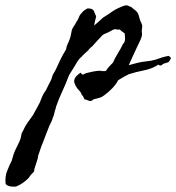

<svg xmlns="http://www.w3.org/2000/svg" viewBox="-221 -359 664 724"><path d="M264.6 -113.3Q281.2 -118.2 297.9 -122.1Q314.5 -126 332 -127.9Q347.7 -128.9 364.3 -133.8Q371.1 -135.7 377.9 -138.2Q384.8 -140.6 390.6 -142.6Q397.5 -144.5 403.8 -146Q410.2 -147.5 415 -148.4Q422.9 -142.6 422.4 -142.1Q421.9 -141.6 423.8 -139.6L416 -126Q412.1 -123 406.7 -122.1Q401.4 -121.1 396.5 -119.1Q392.6 -117.2 390.6 -115.2Q388.7 -113.3 386.7 -112.3Q382.8 -111.3 380.4 -112.8Q377.9 -114.3 376 -115.2Q352.5 -99.6 322.3 -93.8Q292 -87.9 264.6 -79.1Q254.9 -74.2 245.1 -68.8Q235.4 -63.5 224.6 -56.6Q216.8 -41 202.6 -26.4Q188.5 -11.7 173.8 -1Q170.9 1 167.5 3.4Q164.1 5.9 162.1 6.8Q155.3 9.8 147 11.7Q138.7 13.7 131.8 15.6Q129.9 17.6 127 19.5Q124 21.5 122.1 21.5Q116.2 22.5 110.4 19.5Q104.5 16.6 97.7 15.6Q92.8 5.9 91.8 3.4Q90.8 1 87.9 0Q85 -10.7 76.7 -18.6Q68.4 -26.4 63.5 -37.1Q61.5 -41 60.1 -45.4Q58.6 -49.8 58.6 -53.7Q59.6 -64.5 67.4 -72.3Q75.2 -80.1 83 -85Q88.9 -76.2 93.3 -78.1Q97.7 -80.1 100.6 -82Q105.5 -84 108.9 -84.5Q112.3 -85 115.2 -85.9Q123 -87.9 130.9 -89.4Q138.7 -90.8 146.5 -91.8Q156.2 -92.8 163.1 -91.3Q169.9 -89.8 178.7 -91.8Q183.6 -100.6 190.9 -108.4Q198.2 -116.2 205.1 -123Q210 -134.8 217.8 -148.4Q225.6 -162.1 233.4 -174.8L242.2 -192.4Q244.1 -194.3 245.6 -196.3Q247.1 -198.2 249 -202.1Q251 -210 250.5 -217.3Q250 -224.6 249 -233.4Q240.2 -238.3 230.5 -248Q224.6 -246.1 219.2 -248Q213.9 -250 208 -248Q205.1 -247.1 202.1 -245.1Q199.2 -243.2 195.3 -241.2Q186.5 -236.3 176.3 -232.4Q166 -228.5 160.2 -220.7Q149.4 -210 142.6 -202.1Q135.7 -194.3 127.9 -185.5Q118.2 -177.7 115.7 -174.3Q113.3 -170.9 111.3 -168.9Q105.5 -163.1 99.6 -158.2Q93.8 -153.3 88.9 -147.5Q86.9 -144.5 83.5 -142.1Q80.1 -139.6 78.1 -136.7Q72.3 -129.9 67.9 -122.1Q63.5 -114.3 58.6 -106.4Q53.7 -98.6 48.8 -90.8Q43.9 -83 39.1 -75.2Q28.3 -44.9 14.6 -16.1Q1 12.7 -9.8 43.9Q-11.7 54.7 -12.7 55.2Q-13.7 55.7 -13.7 57.6Q-15.6 65.4 -17.1 71.8Q-18.6 78.1 -21.5 84Q-23.4 91.8 -27.3 100.1Q-31.2 108.4 -35.2 116.2Q-41 129.9 -46.9 146Q-52.7 162.1 -58.6 176.8Q-63.5 187.5 -66.9 198.2Q-70.3 209 -74.2 219.7Q-77.1 225.6 -77.6 231.4Q-78.1 237.3 -80.1 243.2Q-83 253.9 -87.4 265.6Q-91.8 277.3 -92.8 288.1Q-107.4 301.8 -112.3 311.5Q-123 322.3 -134.8 330.6Q-146.5 338.9 -161.1 344.7Q-166 344.7 -172.4 344.7Q-178.7 344.7 -184.6 343.3Q-190.4 341.8 -195.3 338.9Q-200.2 335.9 -200.2 330.1Q-201.2 321.3 -199.7 307.6Q-198.2 293.9 -193.4 284.2Q-189.5 273.4 -185.1 263.7Q-180.7 253.9 -176.8 247.1Q-170.9 222.7 -162.1 204.1Q-157.2 193.4 -152.3 184.1Q-147.5 174.8 -143.6 164.1Q-141.6 157.2 -140.6 149.4Q-139.6 141.6 -134.8 135.7Q-127.9 119.1 -117.7 104.5Q-107.4 89.8 -96.7 75.2Q-91.8 67.4 -87.9 59.1Q-84 50.8 -79.1 43Q-70.3 28.3 -64.5 11.7Q-58.6 -4.9 -47.9 -18.6Q-43 -29.3 -38.1 -38.6Q-33.2 -47.9 -28.3 -57.6Q-26.4 -62.5 -24.9 -67.9Q-23.4 -73.2 -21.5 -78.1Q-15.6 -86.9 -10.7 -96.7Q-2 -116.2 7.3 -135.3Q16.6 -154.3 28.3 -172.9Q29.3 -183.6 33.7 -192.4Q38.1 -201.2 42 -211.9Q44.9 -219.7 46.4 -228.5Q47.9 -237.3 49.8 -245.1Q51.8 -252 56.6 -258.8Q61.5 -265.6 65.4 -273.4Q67.4 -276.4 69.3 -279.8Q71.3 -283.2 73.2 -286.1Q76.2 -292 77.6 -296.4Q79.1 -300.8 83 -305.7Q93.8 -318.4 98.1 -320.8Q102.5 -323.2 108.4 -327.1Q127.9 -328.1 132.8 -317.9Q137.7 -307.6 141.6 -296.9Q139.6 -289.1 137.7 -281.2Q135.7 -273.4 133.8 -262.7Q141.6 -269.5 150.9 -277.3Q160.2 -285.2 168 -293Q184.6 -302.7 200.2 -314Q215.8 -325.2 235.4 -333Q240.2 -335 245.6 -336.9Q251 -338.9 255.9 -338.9Q260.7 -338.9 264.2 -336.4Q267.6 -334 273.4 -333Q278.3 -328.1 284.7 -323.7Q291 -319.3 295.9 -313.5Q299.8 -308.6 301.8 -301.8Q303.7 -294.9 305.7 -288.1Q307.6 -281.2 311 -274.4Q314.5 -267.6 315.4 -261.7Q315.4 -256.8 314.5 -252Q313.5 -247.1 313.5 -242.2Q313.5 -239.3 314 -236.3Q314.5 -233.4 314.5 -228.5Q313.5 -217.8 306.6 -204.1Q299.8 -190.4 294.9 -179.7Q291 -171.9 288.1 -165Q285.2 -158.2 281.2 -150.4Q276.4 -139.6 272.5 -130.9Q268.6 -122.1 264.6 -113.3Z"/></svg>

Font: Seaweed Script
Style: Regular
Weight: 400
Designer: Squid
Foundry: Font Diner, Inc DBA Neapolitan
Version: Version 1.000